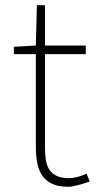

<svg xmlns="http://www.w3.org/2000/svg" viewBox="-20 -701 374 734"><path d="M117 -527 121 -681H152V-527H308V-494H152V-135Q152 -110 155.5 -88.5Q159 -67 169 -52Q179 -37 197 -28.5Q215 -20 244 -20Q259 -20 278 -25Q297 -30 311 -37L323 -7Q300 1 277.5 7Q255 13 241 13Q204 13 180 2Q156 -9 142 -29Q128 -49 122.5 -77.5Q117 -106 117 -140V-494H33V-522Z"/></svg>

Font: Kinto Sans Thin
Style: Regular
Weight: 100
Designer: Authors: Ryoko NISHIZUKA  (kana & ideographs); Paul D. Hunt (Latin, Greek & Cyrillic); Wenlong ZHANG  (bopomofo); Sandol
Foundry: Adobe Systems Incorporated, ookami Inc.
Version: Version 0.001